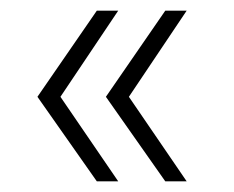

<svg xmlns="http://www.w3.org/2000/svg" viewBox="-20 -431 438 359"><path d="M161 -411 50 -250 161 -92H201L93 -250L201 -411ZM289 -411 178 -250 289 -92H329L221 -250L329 -411Z"/></svg>

Font: Montserrat arm ExtraLight
Style: Regular
Weight: 275
Designer: Julieta Ulanovsky
Foundry: Julieta Ulanovsky
Version: Version 6.000;PS 006.000;hotconv 1.0.88;makeotf.lib2.5.64775